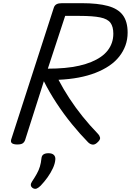

<svg xmlns="http://www.w3.org/2000/svg" viewBox="-20 -895 823 1208"><path d="M89 14Q67 14 56.5 7Q46 0 50 -16L319 -848Q324 -862 336 -868.5Q348 -875 370 -875H494Q595 -875 659 -857.5Q723 -840 753 -799.5Q783 -759 783 -690Q783 -647 769.5 -609.5Q756 -572 730.5 -539.5Q705 -507 667.5 -481.5Q630 -456 581.5 -437Q533 -418 474.5 -407Q416 -396 348 -393Q379 -334 416.5 -276.5Q454 -219 499 -163Q544 -107 598 -51Q606 -43 609.5 -29.5Q613 -16 590 4Q575 17 560.5 14.5Q546 12 534 0Q484 -51 432.5 -114Q381 -177 335.5 -246.5Q290 -316 256 -384L138 -14Q133 0 122.5 7Q112 14 89 14ZM281 -463Q338 -463 387 -467.5Q436 -472 478 -481.5Q520 -491 554 -505Q588 -519 614 -537Q640 -555 657.5 -577.5Q675 -600 684 -626.5Q693 -653 693 -683Q693 -727 675 -751.5Q657 -776 610.5 -785.5Q564 -795 480 -795H390ZM187 289Q175 281 174 270.5Q173 260 181 248Q199 221 211.5 198.5Q224 176 231 153Q238 130 241 100Q243 83 254.5 76Q266 69 285 69Q308 69 319 80Q330 91 328 110Q326 135 312.5 164Q299 193 279 221Q259 249 236 273Q223 286 211.5 291Q200 296 187 289Z"/></svg>

Font: Playwrite DK Loopet
Style: Regular
Weight: 400
Designer: Veronika Burian, José Scaglione
Foundry: TypeTogether
Version: Version 1.002